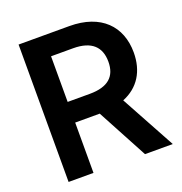

<svg xmlns="http://www.w3.org/2000/svg" viewBox="-130 -841 907 955"><g transform="rotate(-20 323.0 -363.5)"><path d="M476.2 0H623.2L465.9 -288.4C551.5 -322.8 596.6 -396 596.6 -494.7C596.6 -633.5 507.1 -727.3 340.2 -727.3H71.7V0H203.5V-266.3H333.5ZM203.5 -617.2H320C418.3 -617.2 462.4 -572.1 462.4 -494.7C462.4 -417.3 418.3 -375.7 320.7 -375.7H203.5Z"/></g></svg>

Font: TID UI Semi Bold
Style: Regular
Weight: 600
Designer: The TID Project Authors
Foundry: Bakken & Bæck
Version: Version 1.001;hotconv 1.0.109;makeotfexe 2.5.65596